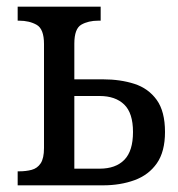

<svg xmlns="http://www.w3.org/2000/svg" viewBox="-20 -556 534 576"><path d="M33 0V-42H37Q58 -42 75 -46.5Q92 -51 102 -66Q112 -81 112 -112V-424Q112 -469 90 -481.5Q68 -494 37 -494H33V-536H282V-494H275Q245 -494 224 -482Q203 -470 203 -425V-318H289Q341 -318 383 -304.5Q425 -291 450 -256.5Q475 -222 475 -160Q475 -101 450.5 -66Q426 -31 383.5 -15.5Q341 0 289 0ZM203 -50H279Q327 -50 353 -76.5Q379 -103 379 -160Q379 -217 352.5 -242.5Q326 -268 279 -268H203Z"/></svg>

Font: Noto Serif SemiCondensed
Style: Regular
Weight: 400
Width: 4
Designer: Monotype Design Team
Foundry: Monotype Imaging Inc.
Version: Version 2.013